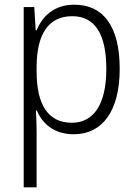

<svg xmlns="http://www.w3.org/2000/svg" viewBox="-20 -562 582 818"><path d="M297 -542C210 -542 161 -493 136 -433H132L126 -532H81V236H136V4C136 -26 135 -62 133 -91H137C160 -36 210 10 294 10C415 10 490 -87 490 -269C490 -450 420 -542 297 -542ZM288 -493C386 -493 433 -414 433 -269C433 -117 379 -39 286 -39C187 -39 136 -113 136 -257V-280C137 -416 186 -493 288 -493Z"/></svg>

Font: Noto Sans SemiCondensed Light
Style: Regular
Weight: 300
Width: 4
Designer: Monotype Design Team
Foundry: Monotype Imaging Inc.
Version: Version 2.013